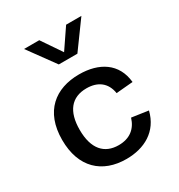

<svg xmlns="http://www.w3.org/2000/svg" viewBox="-191 -937 1003 1077"><g transform="rotate(-30 310.0 -399.0)"><path d="M559 -161 452 -176.5C432.5 -112.5 386.5 -77 315.5 -77C224 -77 168 -136.5 168 -261C168 -379.5 219 -444 317 -444C388.5 -444 439 -409 450.5 -336L559 -345.5C546.5 -472.5 449.5 -532.5 320 -532.5C166 -532.5 54.5 -445.5 54.5 -261C54.5 -81.5 159 12 314.5 12C430.5 12 529.5 -40.5 559 -161ZM124.5 -810H223L310 -682L397 -810H496L370.5 -637.5H250Z"/></g></svg>

Font: Monaspace Neon Medium
Style: Regular
Weight: 500
Designer: Riley Cran & the Lettermatic Team
Foundry: Lettermatic
Version: Version 1.200 (Monaspace Neon)